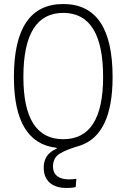

<svg xmlns="http://www.w3.org/2000/svg" viewBox="-20 -723 626 950"><path d="M308.6 207Q255.4 207 225.8 180.7Q196.3 154.3 196.3 106.4Q196.3 39.1 260.3 12.7V8.3Q48.8 -14.6 48.8 -341.8Q48.8 -703.1 293 -703.1Q537.1 -703.1 537.1 -341.8Q537.1 -55.7 375.5 -2.4H376Q373 -1.5 370.1 -1Q368.2 0 366.2 0.5Q307.1 17.6 274.7 37.8Q242.2 58.1 242.2 101.6Q242.2 131.8 262.9 148.2Q283.7 164.6 321.3 164.6Q335.9 164.6 357.9 162.1L354.5 202.6Q342.8 205.6 330.6 206.3Q318.4 207 308.6 207ZM293 -34.2Q490.2 -34.2 490.2 -341.8Q490.2 -659.2 293 -659.2Q95.7 -659.2 95.7 -341.8Q95.7 -34.2 293 -34.2Z"/></svg>

Font: Cascadia Code NF ExtraLight
Style: Regular
Weight: 200
Monospace: yes
Designer: Aaron Bell
Foundry: Saja Typeworks
Version: Version 2404.023; ttfautohint (v1.8.4)